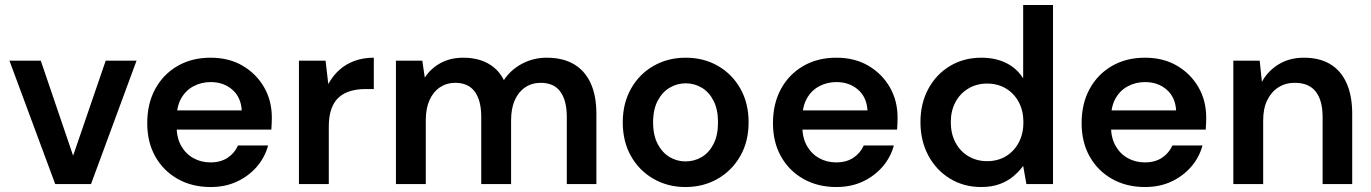

<svg xmlns="http://www.w3.org/2000/svg" viewBox="-20 -740 5514 772"><path d="M202 0 18 -496H144L274 -114L405 -496H529L346 0Z M827 12Q752 12 694.5 -20.5Q637 -53 604.5 -110.5Q572 -168 572 -245Q572 -323 604 -382Q636 -441 693.5 -474.5Q751 -508 827 -508Q901 -508 956 -475.5Q1011 -443 1042 -389Q1073 -335 1073 -267Q1073 -257 1072.5 -245Q1072 -233 1071 -219H658V-296H952Q949 -349 914 -379.5Q879 -410 827 -410Q790 -410 758.5 -393.5Q727 -377 708.5 -344.5Q690 -312 690 -262V-233Q690 -187 708 -154.5Q726 -122 757 -104.5Q788 -87 826 -87Q867 -87 895 -105.5Q923 -124 937 -155H1058Q1045 -107 1012.5 -69.5Q980 -32 933 -10Q886 12 827 12Z M1182 0V-496H1289L1300 -402Q1318 -435 1344 -458.5Q1370 -482 1405 -495Q1440 -508 1483 -508V-382H1450Q1418 -382 1391 -374.5Q1364 -367 1344 -350Q1324 -333 1313 -303.5Q1302 -274 1302 -231V0Z M1572 0V-496H1678L1688 -428Q1712 -465 1751.5 -486.5Q1791 -508 1843 -508Q1881 -508 1912 -498Q1943 -488 1967 -468Q1991 -448 2006 -418Q2034 -460 2079.5 -484Q2125 -508 2178 -508Q2242 -508 2286.5 -482.5Q2331 -457 2354.5 -406.5Q2378 -356 2378 -282V0H2259V-270Q2259 -336 2233 -371.5Q2207 -407 2154 -407Q2119 -407 2092 -389Q2065 -371 2050 -337.5Q2035 -304 2035 -256V0H1915V-270Q1915 -336 1889 -371.5Q1863 -407 1810 -407Q1776 -407 1749 -389Q1722 -371 1707 -337.5Q1692 -304 1692 -256V0Z M2736 12Q2665 12 2607.5 -21Q2550 -54 2517 -112.5Q2484 -171 2484 -248Q2484 -325 2517.5 -384Q2551 -443 2608.5 -475.5Q2666 -508 2737 -508Q2809 -508 2866 -475.5Q2923 -443 2956.5 -384.5Q2990 -326 2990 -248Q2990 -171 2956.5 -112.5Q2923 -54 2865.5 -21Q2808 12 2736 12ZM2736 -91Q2772 -91 2801.5 -108.5Q2831 -126 2849 -161Q2867 -196 2867 -248Q2867 -300 2849 -335Q2831 -370 2801.5 -387.5Q2772 -405 2737 -405Q2703 -405 2673 -387.5Q2643 -370 2624.5 -335Q2606 -300 2606 -248Q2606 -196 2624.5 -161Q2643 -126 2672.5 -108.5Q2702 -91 2736 -91Z M3343 12Q3268 12 3210.5 -20.5Q3153 -53 3120.5 -110.5Q3088 -168 3088 -245Q3088 -323 3120 -382Q3152 -441 3209.5 -474.5Q3267 -508 3343 -508Q3417 -508 3472 -475.5Q3527 -443 3558 -389Q3589 -335 3589 -267Q3589 -257 3588.5 -245Q3588 -233 3587 -219H3174V-296H3468Q3465 -349 3430 -379.5Q3395 -410 3343 -410Q3306 -410 3274.5 -393.5Q3243 -377 3224.5 -344.5Q3206 -312 3206 -262V-233Q3206 -187 3224 -154.5Q3242 -122 3273 -104.5Q3304 -87 3342 -87Q3383 -87 3411 -105.5Q3439 -124 3453 -155H3574Q3561 -107 3528.5 -69.5Q3496 -32 3449 -10Q3402 12 3343 12Z M3925 12Q3855 12 3799.5 -22Q3744 -56 3712.5 -115Q3681 -174 3681 -249Q3681 -324 3712.5 -382.5Q3744 -441 3799.5 -474.5Q3855 -508 3926 -508Q3983 -508 4026 -486.5Q4069 -465 4094 -425V-720H4214V0H4107L4094 -73Q4078 -51 4055 -31.5Q4032 -12 4000 0Q3968 12 3925 12ZM3949 -92Q3992 -92 4025 -112Q4058 -132 4076.5 -167.5Q4095 -203 4095 -248Q4095 -294 4076.5 -329Q4058 -364 4025 -384Q3992 -404 3949 -404Q3907 -404 3873.5 -384Q3840 -364 3821.5 -329Q3803 -294 3803 -249Q3803 -203 3821.5 -167.5Q3840 -132 3873.5 -112Q3907 -92 3949 -92Z M4584 12Q4509 12 4451.5 -20.5Q4394 -53 4361.5 -110.5Q4329 -168 4329 -245Q4329 -323 4361 -382Q4393 -441 4450.5 -474.5Q4508 -508 4584 -508Q4658 -508 4713 -475.5Q4768 -443 4799 -389Q4830 -335 4830 -267Q4830 -257 4829.5 -245Q4829 -233 4828 -219H4415V-296H4709Q4706 -349 4671 -379.5Q4636 -410 4584 -410Q4547 -410 4515.5 -393.5Q4484 -377 4465.5 -344.5Q4447 -312 4447 -262V-233Q4447 -187 4465 -154.5Q4483 -122 4514 -104.5Q4545 -87 4583 -87Q4624 -87 4652 -105.5Q4680 -124 4694 -155H4815Q4802 -107 4769.5 -69.5Q4737 -32 4690 -10Q4643 12 4584 12Z M4939 0V-496H5045L5054 -411Q5078 -455 5121.5 -481.5Q5165 -508 5223 -508Q5285 -508 5328 -482.5Q5371 -457 5394 -406.5Q5417 -356 5417 -282V0H5298V-270Q5298 -336 5270.5 -371.5Q5243 -407 5186 -407Q5149 -407 5120.5 -389Q5092 -371 5075.5 -337.5Q5059 -304 5059 -256V0Z"/></svg>

Font: DM Sans 24pt SemiBold
Style: Regular
Weight: 600
Designer: Colophon Foundry, Jonny Pinhorn
Foundry: Colophon Foundry
Version: Version 4.004;gftools[0.9.30]